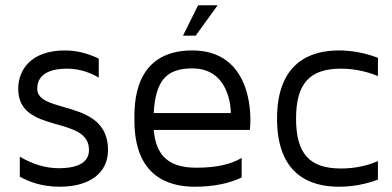

<svg xmlns="http://www.w3.org/2000/svg" viewBox="-20 -699 1483 727"><path d="M121 -363C121 -426 183 -439 234 -439C286 -439 327 -421 354 -405V-477C321 -493 278 -508 226 -508C96 -508 49 -433 49 -363C49 -188 317 -265 317 -131C317 -74 255 -62 203 -62C151 -62 99 -79 55 -106V-30C91 -10 140 8 206 8C320 8 389 -44 389 -131C389 -327 121 -265 121 -363Z M708 -508C481 -508 489 -296 489 -243C489 -35 613 8 717 8C788 8 847 -4 895 -27V-101C853 -76 797 -64 724 -64C621 -64 571 -107 562 -207H926C926 -207 928 -223 928 -242C928 -261 935 -508 708 -508ZM562 -271C569 -394 610 -440 708 -440C846 -440 854 -295 854 -271H562ZM730 -679 673 -564H721L804 -679H730Z M1101 -250C1101 -382 1152 -439 1271 -439C1320 -439 1367 -429 1411 -411V-480C1364 -498 1314 -508 1263 -508C1156 -508 1029 -463 1029 -250C1029 -36 1156 8 1263 8C1314 8 1364 -1 1411 -19V-89C1367 -70 1320 -61 1271 -61C1152 -61 1101 -117 1101 -250Z"/></svg>

Font: Maven Pro
Style: Regular
Weight: 400
Designer: Joe Prince
Foundry: Joe Prince
Version: Version 1.003